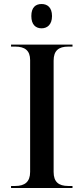

<svg xmlns="http://www.w3.org/2000/svg" viewBox="-20 -936 416 956"><path d="M187 -795C215 -795 239 -813 239 -856C239 -900 215 -916 187 -916C158 -916 136 -900 136 -856C136 -813 158 -795 187 -795ZM35 0H341V-10H320C272 -10 247 -30 247 -80V-634C247 -684 272 -704 320 -704H341V-714H35V-704H56C103 -704 130 -685 130 -637V-80C130 -30 103 -10 56 -10H35Z"/></svg>

Font: Noto Serif Display Medium
Style: Regular
Weight: 500
Designer: Monotype Design Team
Foundry: Monotype Imaging Inc.
Version: Version 2.009